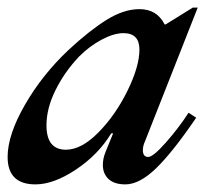

<svg xmlns="http://www.w3.org/2000/svg" viewBox="-35 -476 565 504"><path d="M-15 -64Q-15 -122 30.5 -201Q76 -280 145 -345Q200 -396 245 -424Q290 -452 331 -452Q377 -452 397 -412H400L471 -456H484L346 -106Q340 -93 340 -82Q340 -64 354 -64Q367 -64 400.5 -102Q434 -140 460 -180L480 -167Q418 -76 374.5 -34Q331 8 294 8Q265 8 250 -6Q235 -20 235 -43Q235 -60 242 -77L262 -126H257Q223 -70 164.5 -31Q106 8 58 8Q-15 8 -15 -64ZM331 -346Q331 -389 289 -389Q264 -389 232 -372Q200 -355 173 -328Q135 -288 111 -240Q87 -192 87 -147Q87 -83 138 -83Q179 -83 224 -129Q269 -175 300 -238.5Q331 -302 331 -346Z"/></svg>

Font: Ibarra Real Nova
Style: Bold Italic
Weight: 700
Italic angle: -22°
Designer: Jose Maria Ribagorda & Octavio Pardo
Foundry: Octavio Pardo
Version: Version 1.014